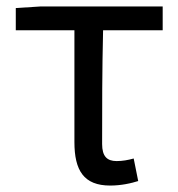

<svg xmlns="http://www.w3.org/2000/svg" viewBox="-20 -563 553 596"><path d="M322 13C356 13 387 6 409 -1L395 -71C377 -66 360 -63 342 -63C312 -63 297 -78 297 -116C297 -226 297 -346 300 -469H485V-543H107L29 -538V-469H211V-122C211 -34 240 13 322 13Z"/></svg>

Font: Noto Sans T Chinese Regular
Style: Regular
Weight: 400
Designer: Ryoko NISHIZUKA (kana & ideographs); Paul D. Hunt (Latin, Greek & Cyrillic); Wenlong ZHANG (bopomofo); Sandoll Communica
Foundry: Adobe Systems Incorporated
Version: Version 1.000;PS 1;hotconv 1.0.78;makeotf.lib2.5.61930